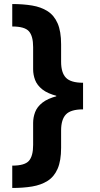

<svg xmlns="http://www.w3.org/2000/svg" viewBox="-20 -788 493 948"><path d="M390.1 -301.3Q312.5 -301.3 263.9 -313.5Q215.3 -325.7 189.2 -346.4Q163.1 -367.2 153.3 -393.1Q143.6 -418.9 143.6 -445.8V-555.7Q143.6 -609.9 122.8 -633.5Q102.1 -657.2 40.5 -657.2V-768.1Q94.7 -768.1 138.7 -760.7Q182.6 -753.4 214.8 -732.9Q247.1 -712.4 264.4 -672.9Q281.7 -633.3 281.7 -569.3V-483.4Q281.7 -428.7 305.7 -404.1Q329.6 -379.4 390.1 -379.4ZM40.5 140.1V29.8Q102.1 29.8 122.8 6.1Q143.6 -17.6 143.6 -72.3V-181.2Q143.6 -208 153.3 -234.1Q163.1 -260.3 189.2 -281Q215.3 -301.8 263.9 -314.2Q312.5 -326.7 390.1 -326.7V-248Q329.6 -248 305.7 -223.1Q281.7 -198.2 281.7 -143.6V-58.1Q281.7 5.9 264.4 45.4Q247.1 85 214.8 105.2Q182.6 125.5 138.7 132.8Q94.7 140.1 40.5 140.1ZM390.1 -248H257.8V-379.4H390.1Z"/></svg>

Font: Inter 24pt
Style: Bold
Weight: 700
Designer: Rasmus Andersson
Foundry: rsms
Version: Version 4.001;git-66647c0bb